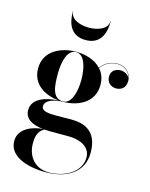

<svg xmlns="http://www.w3.org/2000/svg" viewBox="-138 -780 878 1127"><g transform="rotate(15 301.5 -217.0)"><path d="M163.5 -694H161.5C161.5 -615.5 189 -550 276.5 -550C364 -550 391.5 -615.5 391.5 -694H389.5C389.5 -646.5 330.5 -625 276.5 -625C222.5 -625 163.5 -646.5 163.5 -694ZM58 -66C58 -14.5 101.5 11.5 171 19C123 21.5 26 47 26 130C26 222 135 260 252.5 260C374.5 260 477.5 204 477.5 82C477.5 -53.5 392 -78 317 -78C288.5 -78 265 -77 230 -77C175.5 -77 136 -80.5 136 -111C136 -151 202 -165.5 242.5 -165.5C329.5 -165.5 430 -207 430 -317.5C430 -357.5 417 -388.5 396 -411.5C423.5 -449.5 462.5 -463 493.5 -463C543 -463 572 -431 578.5 -397C570.5 -419.5 545 -431.5 522.5 -431.5C494.5 -431.5 465.5 -416 465.5 -379C465.5 -342 493.5 -322 522.5 -322C551 -322 581.5 -337 581.5 -383.5C581.5 -424 550 -465 493.5 -465C463.5 -465 423 -452.5 394.5 -413C357.5 -453 297.5 -469.5 242.5 -469.5C155 -469.5 51 -428 51 -317.5C51 -218 135.5 -174.5 216 -166.5C131.5 -162 58 -133.5 58 -66ZM171 -317.5C171 -395.5 192 -467.5 242.5 -467.5C292.5 -467.5 314 -395.5 314 -317.5C314 -242.5 292.5 -167.5 242.5 -167.5C176 -167.5 171 -242.5 171 -317.5ZM135.5 118C135.5 74.5 142 42.5 178.5 20C190.5 21 204 21.5 218 21.5H329C394 21.5 461 49 461 115C461 202.5 367.5 256.5 269.5 256.5C175.5 256.5 135.5 183 135.5 118Z"/></g></svg>

Font: Bodoni* 96pt Medium
Style: Regular
Weight: 500
Version: Version 2.3